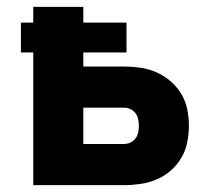

<svg xmlns="http://www.w3.org/2000/svg" viewBox="-20 -540 640 560"><path d="M77 0V-387H41V-474H77V-520H223V-474H349V-387H223V-346H341Q365 -346 389.5 -342.5Q414 -339 436.5 -329Q459 -319 477.5 -303Q496 -287 508.5 -266.5Q521 -246 526 -221.5Q531 -197 531 -173Q531 -149 526 -124.5Q521 -100 508.5 -79Q496 -58 477.5 -42Q459 -26 436.5 -16.5Q414 -7 389.5 -3.5Q365 0 341 0ZM341 -120Q351 -120 360 -124Q369 -128 375 -136Q381 -144 383 -153.5Q385 -163 385 -173Q385 -183 383 -192.5Q381 -202 375 -210Q369 -218 360 -222Q351 -226 341 -226H223V-120Z"/></svg>

Font: Iosevka SS04 Heavy Extended
Style: Regular
Weight: 900
Width: 7
Monospace: yes
Designer: Belleve Invis
Foundry: Belleve Invis
Version: Version 19.0.0; ttfautohint (v1.8.4)